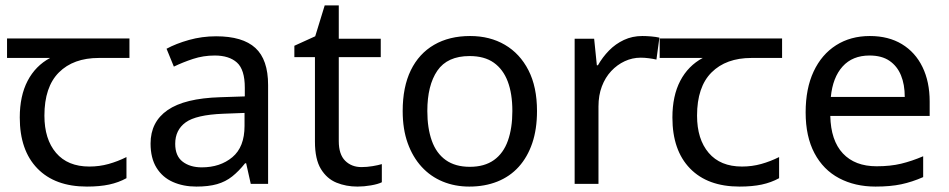

<svg xmlns="http://www.w3.org/2000/svg" viewBox="-20 -679 3504 709"><path d="M301 10Q183 10 118 -57Q53 -124 53 -245Q53 -325 82 -380.5Q111 -436 165 -465H6V-537H458V-465H345Q251 -465 197.5 -411.5Q144 -358 144 -252Q144 -165 187 -114.5Q230 -64 310 -64Q347 -64 381 -73.5Q415 -83 447 -99V-21Q418 -5 383 2.5Q348 10 301 10Z M778 -545Q876 -545 923 -502Q970 -459 970 -365V0H906L889 -76H885Q862 -47 837.5 -27.5Q813 -8 781.5 1Q750 10 705 10Q657 10 618.5 -7Q580 -24 558 -59.5Q536 -95 536 -149Q536 -229 599 -272.5Q662 -316 793 -320L884 -323V-355Q884 -422 855 -448Q826 -474 773 -474Q731 -474 693 -461.5Q655 -449 622 -433L595 -499Q630 -518 678 -531.5Q726 -545 778 -545ZM804 -259Q704 -255 665.5 -227Q627 -199 627 -148Q627 -103 654.5 -82Q682 -61 725 -61Q793 -61 838 -98.5Q883 -136 883 -214V-262Z M1315 -62Q1335 -62 1356 -65.5Q1377 -69 1390 -73V-6Q1376 1 1350 5.5Q1324 10 1300 10Q1258 10 1222.5 -4.5Q1187 -19 1165 -55Q1143 -91 1143 -156V-468H1067V-510L1144 -545L1179 -659H1231V-536H1386V-468H1231V-158Q1231 -109 1254.5 -85.5Q1278 -62 1315 -62Z M1963 -269Q1963 -202 1945.5 -150.5Q1928 -99 1895.5 -63Q1863 -27 1816.5 -8.5Q1770 10 1713 10Q1660 10 1615 -8.5Q1570 -27 1537 -63Q1504 -99 1485.5 -150.5Q1467 -202 1467 -269Q1467 -358 1497 -419.5Q1527 -481 1583 -513.5Q1639 -546 1716 -546Q1789 -546 1844.5 -513.5Q1900 -481 1931.5 -419.5Q1963 -358 1963 -269ZM1558 -269Q1558 -206 1574.5 -159.5Q1591 -113 1626 -88Q1661 -63 1715 -63Q1769 -63 1804 -88Q1839 -113 1855.5 -159.5Q1872 -206 1872 -269Q1872 -333 1855 -378Q1838 -423 1803.5 -447.5Q1769 -472 1714 -472Q1632 -472 1595 -418Q1558 -364 1558 -269Z M2352 -546Q2367 -546 2384.5 -544.5Q2402 -543 2415 -540L2404 -459Q2391 -462 2375.5 -464Q2360 -466 2346 -466Q2315 -466 2287 -453Q2259 -440 2237 -416.5Q2215 -393 2202.5 -360Q2190 -327 2190 -286V0H2102V-536H2174L2184 -438H2188Q2205 -468 2229 -492.5Q2253 -517 2284 -531.5Q2315 -546 2352 -546Z M2711 10Q2593 10 2528 -57Q2463 -124 2463 -245Q2463 -325 2492 -380.5Q2521 -436 2575 -465H2416V-537H2868V-465H2755Q2661 -465 2607.5 -411.5Q2554 -358 2554 -252Q2554 -165 2597 -114.5Q2640 -64 2720 -64Q2757 -64 2791 -73.5Q2825 -83 2857 -99V-21Q2828 -5 2793 2.5Q2758 10 2711 10Z M3192 -546Q3261 -546 3310.5 -516Q3360 -486 3386.5 -431.5Q3413 -377 3413 -304V-251H3046Q3048 -160 3092.5 -112.5Q3137 -65 3217 -65Q3268 -65 3307.5 -74.5Q3347 -84 3389 -102V-25Q3348 -7 3308 1.5Q3268 10 3213 10Q3137 10 3078.5 -21Q3020 -52 2987.5 -113.5Q2955 -175 2955 -264Q2955 -352 2984.5 -415Q3014 -478 3067.5 -512Q3121 -546 3192 -546ZM3191 -474Q3128 -474 3091.5 -433.5Q3055 -393 3048 -321H3321Q3321 -367 3307 -401Q3293 -435 3264.5 -454.5Q3236 -474 3191 -474Z"/></svg>

Font: binaryvertical115
Style: Book
Weight: 400
Designer: Jelle Bosma - Monotype Design Team
Foundry: Monotype Imaging Inc.
Version: Version 2.003